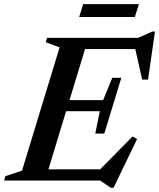

<svg xmlns="http://www.w3.org/2000/svg" viewBox="-44 -848 748 902"><path d="M476.5 34 426 0H-24.5L-18.5 -20.5L59.5 -46.5L236 -625.5L171 -649.5L177 -670H604.5L672 -700H684L651.5 -474H624L591.5 -617.5H355.5L282.5 -377.5H440.5L483.5 -482.5H526L446 -220.5H403.5L425 -325.5H266.5L183.5 -52.5H426.5L578.5 -207L600 -195L489.5 34ZM328 -768 346.5 -828.5H608.5L589.5 -768Z"/></svg>

Font: Newsreader 16pt SemiBold
Style: Italic
Weight: 600
Italic angle: -17°
Designer: Hugues Gentile
Foundry: Production Type
Version: Version 1.003; ttfautohint (v1.8.3)